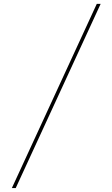

<svg xmlns="http://www.w3.org/2000/svg" viewBox="-20 -800 568 970"><path d="M40 150 469 -780.5H488.5L59.5 150Z"/></svg>

Font: Bodoni Moda 11pt
Style: Regular
Weight: 400
Version: Version 2.004